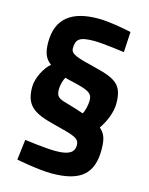

<svg xmlns="http://www.w3.org/2000/svg" viewBox="-123 -715 762 982"><g transform="rotate(15 258.5 -224.5)"><path d="M258 -285C324 -268 339 -255 339 -222C339 -198 331 -162 321 -149C298 -157 268 -167 232 -177C184 -190 172 -198 172 -238C172 -259 181 -290 189 -302C208 -296 235 -291 258 -285ZM450 -614C450 -614 345 -638 274 -638C134 -638 57 -581 57 -455C57 -396 72 -368 101 -347C70 -322 37 -261 37 -213C37 -115 82 -85 193 -57C303 -29 335 -22 335 16C335 57 304 73 236 73C181 73 73 58 73 58L60 166C60 166 176 189 246 189C397 189 463 136 463 6C463 -59 449 -80 425 -102C453 -142 475 -196 475 -241C475 -339 438 -364 323 -392C225 -416 187 -426 187 -457C187 -505 204 -522 283 -522C331 -522 444 -506 444 -506L450 -614Z"/></g></svg>

Font: RazerF5
Style: Bold
Weight: 700
Foundry: Razer Inc.
Version: Version 2